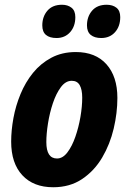

<svg xmlns="http://www.w3.org/2000/svg" viewBox="-20 -778 541 808"><path d="M204 10Q121 10 74 -40.5Q27 -91 27 -182Q27 -229 36.5 -281Q46 -333 66.5 -382.5Q87 -432 119 -471.5Q151 -511 196 -535Q241 -559 299 -559Q382 -559 428 -507.5Q474 -456 474 -366Q474 -303 458.5 -237Q443 -171 410 -115Q377 -59 325.5 -24.5Q274 10 204 10ZM220 -111Q244 -111 263.5 -136.5Q283 -162 297 -202Q311 -242 318.5 -286Q326 -330 326 -367Q326 -401 315.5 -419.5Q305 -438 282 -438Q256 -438 236 -411Q216 -384 202.5 -343.5Q189 -303 182 -259Q175 -215 175 -180Q175 -111 220 -111ZM406 -618Q378 -618 362 -631Q346 -644 346 -671Q346 -708 367.5 -733Q389 -758 429 -758Q454 -758 470 -745.5Q486 -733 486 -706Q486 -667 464 -642.5Q442 -618 406 -618ZM218 -618Q189 -618 173.5 -631Q158 -644 158 -671Q158 -708 179.5 -733Q201 -758 241 -758Q265 -758 281 -745.5Q297 -733 297 -706Q297 -667 275 -642.5Q253 -618 218 -618Z"/></svg>

Font: Noto Sans Condensed ExtraBold
Style: Italic
Weight: 800
Width: 3
Italic angle: -12°
Designer: Monotype Design Team
Foundry: Monotype Imaging Inc.
Version: Version 2.013; ttfautohint (v1.8.4.7-5d5b)